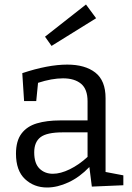

<svg xmlns="http://www.w3.org/2000/svg" viewBox="-20 -824 588 853"><path d="M388 5 377 -82Q334 -37 284.5 -14Q235 9 189 9Q131 9 91 -28.5Q51 -66 51 -141Q51 -198 75.5 -230.5Q100 -263 144 -276Q188 -289 247 -289H369V-374Q369 -428 340 -452Q311 -476 260 -476Q210 -476 149 -456L141 -375H87L79 -499Q136 -518 186 -527.5Q236 -537 279 -537Q358 -537 403.5 -501.5Q449 -466 449 -388V-60L528 -45V-1ZM132 -147Q132 -98 155.5 -75Q179 -52 215 -52Q249 -52 290 -72Q331 -92 369 -127V-236H259Q188 -236 160 -214.5Q132 -193 132 -147ZM209 -620 180 -661 362 -804 407 -743Z"/></svg>

Font: Bitter
Style: Regular
Weight: 400
Designer: Sol Matas, and Bitter project Authors
Foundry: Sol Matas
Version: Version 2.001